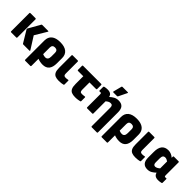

<svg xmlns="http://www.w3.org/2000/svg" viewBox="227 -2026 3504 3504"><g transform="rotate(45 1979.0 -274.0)"><path d="M377 0Q366 0 361 -8L222 -239Q216 -248 222 -258L353 -489Q358 -497 369 -497H520Q529 -497 531 -492.5Q533 -488 528 -481L392 -254L542 -17Q546 -10 544 -5Q542 0 534 0ZM63 0Q49 0 49 -14V-484Q49 -497 63 -497H195Q209 -497 209 -484V-14Q209 0 195 0Z M611 185Q597 185 597 171V-324Q597 -414 655 -461.5Q713 -509 824 -509Q937 -509 995 -461.5Q1053 -414 1053 -325V-191Q1053 12 883 12Q851 12 817 5.5Q783 -1 757 -12V171Q757 185 743 185ZM757 -303V-132Q792 -117 824 -117Q893 -117 893 -205V-304Q893 -372 824 -372Q757 -372 757 -303Z M1302 12Q1247 12 1211 -3Q1175 -18 1157 -56Q1139 -94 1139 -164V-484Q1139 -497 1153 -497H1285Q1299 -497 1299 -484V-177Q1299 -143 1310 -130Q1321 -117 1352 -117Q1368 -117 1383 -119Q1398 -121 1411 -124Q1424 -127 1424 -113V-16Q1424 -4 1413 -1Q1394 4 1366 8Q1338 12 1302 12Z M1723 12Q1669 12 1632.5 -3Q1596 -18 1578 -57Q1560 -96 1560 -167V-365H1423Q1409 -365 1409 -379V-484Q1409 -497 1423 -497H1890Q1904 -497 1904 -484V-379Q1904 -365 1890 -365H1720V-179Q1720 -147 1730 -132Q1740 -117 1772 -117Q1794 -117 1812 -120Q1830 -123 1842 -124Q1855 -126 1855 -113V-18Q1855 -5 1844 -3Q1825 2 1794 7Q1763 12 1723 12Z M2025 0Q2011 0 2011 -14V-340Q2011 -365 2006 -372.5Q2001 -380 1988 -380Q1981 -380 1976 -379Q1971 -378 1966 -378Q1954 -377 1954 -390V-484Q1954 -496 1971 -501Q2008 -509 2048 -509Q2145 -509 2161 -431Q2194 -462 2235 -485.5Q2276 -509 2332 -509Q2403 -509 2438.5 -470Q2474 -431 2474 -346V171Q2474 185 2460 185H2328Q2314 185 2314 171V-309Q2314 -341 2302 -356.5Q2290 -372 2262 -372Q2238 -372 2215 -360Q2192 -348 2171 -329V-14Q2171 0 2157 0ZM2156 -544Q2142 -544 2146 -558L2188 -722Q2191 -733 2204 -733H2339Q2356 -733 2347 -716L2268 -554Q2263 -544 2251 -544Z M2586 185Q2572 185 2572 171V-324Q2572 -414 2630 -461.5Q2688 -509 2799 -509Q2912 -509 2970 -461.5Q3028 -414 3028 -325V-191Q3028 12 2858 12Q2826 12 2792 5.5Q2758 -1 2732 -12V171Q2732 185 2718 185ZM2732 -303V-132Q2767 -117 2799 -117Q2868 -117 2868 -205V-304Q2868 -372 2799 -372Q2732 -372 2732 -303Z M3277 12Q3222 12 3186 -3Q3150 -18 3132 -56Q3114 -94 3114 -164V-484Q3114 -497 3128 -497H3260Q3274 -497 3274 -484V-177Q3274 -143 3285 -130Q3296 -117 3327 -117Q3343 -117 3358 -119Q3373 -121 3386 -124Q3399 -127 3399 -113V-16Q3399 -4 3388 -1Q3369 4 3341 8Q3313 12 3277 12Z M3587 12Q3446 12 3446 -155V-299Q3446 -509 3616 -509Q3653 -509 3689 -494Q3725 -479 3753 -453V-484Q3753 -497 3767 -497H3887Q3901 -497 3901 -484V-159Q3901 -133 3905.5 -125.5Q3910 -118 3925 -118Q3932 -118 3936.5 -119Q3941 -120 3947 -120Q3958 -121 3958 -108V-13Q3958 -1 3941 3Q3925 7 3905 9.5Q3885 12 3866 12Q3767 12 3751 -67Q3719 -36 3680 -12Q3641 12 3587 12ZM3606 -190Q3606 -125 3653 -125Q3692 -125 3741 -168V-347Q3702 -375 3669 -375Q3636 -375 3621 -355Q3606 -335 3606 -291Z"/></g></svg>

Font: Sofia Sans Black
Style: Regular
Weight: 900
Designer: Botio Nikoltchev, Ani Petrova
Foundry: lettersoup
Version: Version 4.100; ttfautohint (v1.8.3)